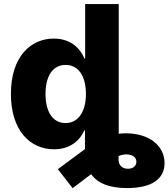

<svg xmlns="http://www.w3.org/2000/svg" viewBox="-20 -748 853 972"><path d="M623.5 204.1C746.6 204.1 813 159.2 813 78.1C813 -8.8 738.3 -73.2 615.2 -73.2C604 -73.2 592.3 -72.3 581.1 -70.8V-727.5H411.1V-452.1H407.2C386.7 -501.5 339.8 -552.7 252.4 -552.7C137.7 -552.7 35.2 -463.9 35.2 -272.5C35.2 -87.4 132.3 7.8 253.9 7.8C336.9 7.8 385.7 -39.1 407.2 -88.4H410.2V6.8L272.9 108.4L347.7 204.6L441.4 133.8C474.6 180.2 533.7 204.1 623.5 204.1ZM312 -125C246.1 -125 210.4 -183.6 210.4 -272.5C210.4 -361.3 246.1 -419.4 312 -419.4C377 -419.4 415 -362.8 415 -272.5C415 -183.1 376.5 -125 312 -125ZM580.1 42C596.7 35.2 609.9 33.2 623 33.7C654.8 35.2 670.4 50.3 670.4 71.3C670.4 92.8 652.3 106.4 627.9 106.4C600.6 106.4 580.1 90.3 580.1 59.6Z"/></svg>

Font: Inter ExtraBold
Style: Regular
Weight: 800
Designer: Rasmus Andersson
Foundry: rsms
Version: Version 4.001;git-9221beed3